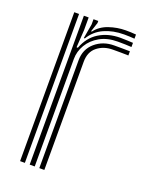

<svg xmlns="http://www.w3.org/2000/svg" viewBox="-119 -665 560 727"><g transform="rotate(20 161.0 -301.0)"><path d="M92.2 0V-600H111.5V-549L107 -478.2H112.2Q129 -523.5 165.6 -546.1Q202.2 -568.8 251.2 -568.8Q264 -568.8 279.5 -568.1Q295 -567.5 302 -567V-550.2Q293 -551 276.2 -551.4Q259.5 -551.8 246.8 -551.8Q205 -551.8 174.9 -534.8Q144.8 -517.8 128.6 -490.6Q112.5 -463.5 112.5 -433V0ZM53.5 0V-600H72.8V0ZM131 0V-434.5Q131 -479.2 162.5 -506.4Q194 -533.5 239.2 -533.5Q254.8 -533.5 271.8 -533.4Q288.8 -533.2 302 -533V-516.2Q289 -516.8 271.6 -516.8Q254.2 -516.8 239.2 -516.8Q203 -516.8 177.1 -496.4Q151.2 -476 151.2 -436V0ZM120.8 -520.5 131 -579V-600H150.2V-591.8L137.8 -554H141.2Q159.8 -579.2 193.1 -590.8Q226.5 -602.2 260 -602.2Q268.5 -602.2 280.5 -601.9Q292.5 -601.5 302 -600.5V-583.8Q294.2 -584.5 282.8 -585Q271.2 -585.5 260.2 -585.5Q215.5 -585.5 180.4 -569.8Q145.2 -554 125 -520.5Z"/></g></svg>

Font: Big Shoulders Inline Text Thin SemiBold
Style: Regular
Weight: 600
Version: Version 2.002